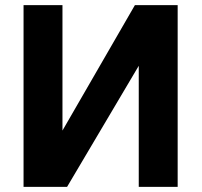

<svg xmlns="http://www.w3.org/2000/svg" viewBox="-20 -730 788 750"><path d="M674 0H522V-473L242 0H72V-710H224V-220L507 -710H674Z"/></svg>

Font: Geist
Style: Bold
Weight: 400
Designer: Basement.studio, Andrés Briganti, Mateo Zaragoza
Foundry: Basement.studio, Vercel, Andrés Briganti, Guido Ferreyra, Mateo Zaragoza
Version: Version 1.401